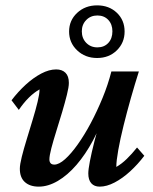

<svg xmlns="http://www.w3.org/2000/svg" viewBox="-20 -695 578 723"><path d="M191.4 -433.6Q213.9 -433.6 226.6 -420.9Q239.3 -408.2 239.3 -382.8Q239.3 -367.2 231.9 -337.9Q224.6 -308.6 213.9 -272.5Q203.1 -236.3 191.9 -200.7Q180.7 -165 173.3 -136.7Q166 -108.4 166 -94.7Q166 -85.9 170.4 -80.6Q174.8 -75.2 184.6 -75.2Q202.1 -75.2 225.1 -95.7Q248 -116.2 272.9 -151.4Q297.9 -186.5 321.8 -231.4Q345.7 -276.4 366.2 -326.2Q386.7 -376 399.4 -425.8H502.9Q488.3 -379.9 473.1 -326.7Q458 -273.4 445.3 -222.2Q432.6 -170.9 425.3 -129.9Q418 -88.9 418 -66.4Q438.5 -78.1 457.5 -96.7Q476.6 -115.2 496.1 -139.6L523.4 -108.4Q499 -76.2 470.2 -49.8Q441.4 -23.4 411.6 -7.8Q381.8 7.8 355.5 7.8Q335 7.8 323.7 -4.9Q312.5 -17.6 312.5 -42Q312.5 -56.6 318.4 -87.4Q324.2 -118.2 336.4 -166Q348.6 -213.9 369.1 -281.2H377.9Q358.4 -218.8 330.1 -166Q301.8 -113.3 268.1 -74.2Q234.4 -35.2 197.8 -13.7Q161.1 7.8 126 7.8Q92.8 7.8 73.7 -9.3Q54.7 -26.4 54.7 -59.6Q54.7 -75.2 62 -104.5Q69.3 -133.8 80.6 -170.4Q91.8 -207 103 -244.1Q114.3 -281.2 121.6 -311.5Q128.9 -341.8 128.9 -358.4Q108.4 -346.7 89.4 -328.1Q70.3 -309.6 50.8 -281.2L23.4 -317.4Q47.9 -349.6 76.7 -376Q105.5 -402.3 135.3 -418Q165 -433.6 191.4 -433.6ZM345.7 -476.6Q300.8 -476.6 270.5 -505.4Q240.2 -534.2 240.2 -576.2Q240.2 -618.2 270.5 -646.5Q300.8 -674.8 345.7 -674.8Q390.6 -674.8 419.9 -647Q449.2 -619.1 449.2 -576.2Q449.2 -534.2 419.9 -505.4Q390.6 -476.6 345.7 -476.6ZM346.7 -516.6Q372.1 -516.6 387.7 -533.2Q403.3 -549.8 403.3 -577.1Q403.3 -603.5 387.7 -620.1Q372.1 -636.7 346.7 -636.7Q321.3 -636.7 304.7 -619.6Q288.1 -602.5 288.1 -577.1Q288.1 -550.8 304.7 -533.7Q321.3 -516.6 346.7 -516.6Z"/></svg>

Font: Crimson Pro SemiBold
Style: Italic
Weight: 600
Italic angle: -12°
Designer: Jacques Le Bailly
Foundry: Baron von Fonthausen
Version: Version 1.003